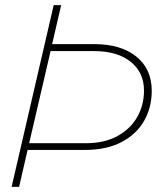

<svg xmlns="http://www.w3.org/2000/svg" viewBox="-20 -724 612 744"><path d="M25 0 188 -704H217L182 -553H346Q448 -553 508 -505Q568 -457 568 -372Q568 -307 538 -255Q508 -203 450 -173Q392 -143 309 -143H87L54 0ZM345 -526H176L93 -169H312Q385 -169 435.5 -197Q486 -225 512 -271Q538 -317 538 -373Q538 -443 486.5 -484.5Q435 -526 345 -526Z"/></svg>

Font: Prodigy Sans ExtraLight
Style: Italic
Weight: 200
Italic angle: -13°
Designer: Wei Huang
Foundry: Wei Huang
Version: Version 1.003; ttfautohint (v1.8.3)